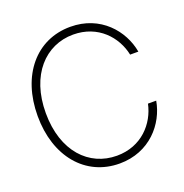

<svg xmlns="http://www.w3.org/2000/svg" viewBox="-133 -857 946 985"><g transform="rotate(-20 340.5 -364.0)"><path d="M355.5 9.3C520 9.3 620.1 -110.8 640.6 -230H595.7C574.2 -128.4 490.7 -33.2 355.5 -33.2C204.6 -33.2 86.4 -153.3 86.4 -363.3C86.4 -571.8 204.6 -694.3 355.5 -694.3C491.2 -694.3 574.7 -599.1 595.7 -497.6H640.6C619.6 -617.2 520 -736.8 355.5 -736.8C168.5 -736.8 42 -585.4 42 -363.3C42 -142.1 168.9 9.3 355.5 9.3Z"/></g></svg>

Font: Raveo Display Display ExLight
Style: Regular
Weight: 200
Designer: Jakub Foglar, Rasmus Andersson (Inter)
Foundry: Jakubfoglar.com
Version: Version 1.100;Glyphs 3.2.3 (3260)